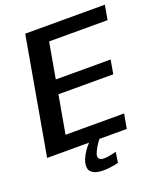

<svg xmlns="http://www.w3.org/2000/svg" viewBox="-167 -774 885 1043"><g transform="rotate(-20 275.0 -253.0)"><path d="M-15 0H445.5L460.5 -84H122L161 -304H478L492 -384.5H175L211.5 -591H549.5L564.5 -675H104ZM248 168.5Q267.5 168.5 286 166.2Q304.5 164 318.5 161.2Q332.5 158.5 337.5 156.5L346.5 95.5Q340.5 97.5 328.8 100.5Q317 103.5 303 105.8Q289 108 276.5 108Q259 108 251 102Q243 96 243 85Q243 74 251 57.5Q259 41 269.5 24.8Q280 8.5 287.5 0H227.5Q215 12.5 201.2 32Q187.5 51.5 178 73.5Q168.5 95.5 168.5 115.5Q168.5 135.5 179.8 147Q191 158.5 209 163.5Q227 168.5 248 168.5Z"/></g></svg>

Font: Anybody UltraCondensed Thin Medium
Style: Italic
Weight: 500
Italic angle: -10°
Version: Version 1.111